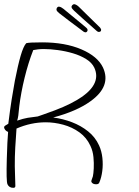

<svg xmlns="http://www.w3.org/2000/svg" viewBox="-32 -871 667 920"><path d="M31.7 29Q11.7 29 3.8 12Q-2.5 -2 0.6 -110Q3.1 -199 6.8 -239Q-5.1 -243 -10.9 -255Q-15 -264 -7.1 -269Q0.7 -274 7.8 -278Q15.8 -343 23.9 -394.5Q32 -446 39.2 -484Q53.9 -559 67 -604Q80.1 -649 93.7 -664Q106.8 -668 169.8 -668Q279.8 -668 358 -634.5Q436.2 -601 461.7 -547Q502.2 -458 401.9 -386Q336 -338 222.9 -308Q269.3 -302 312.6 -285.5Q355.9 -269 390.2 -241.5Q424.6 -214 442.8 -174Q455.1 -147 458.6 -114.5Q462.1 -82 458.1 -51.5Q454.2 -21 444.5 2Q441.8 12 428.8 12Q411.8 12 406.2 1Q404.3 -3 407.3 -9.5Q410.3 -16 413 -26Q416 -39 417.2 -64Q418.5 -89 415.8 -118Q413.1 -147 401.3 -172Q383.1 -212 348.3 -237Q313.5 -262 270.8 -273.5Q228.2 -285 187.2 -285Q116.2 -285 47.1 -255Q43.7 -209 41.1 -164Q38.5 -119 38.9 -74Q39.6 -58 40 -34.5Q40.5 -11 41.6 20Q41.7 29 31.7 29ZM50.3 -293Q80 -303 100.7 -306.5Q121.4 -310 148.7 -313Q153.5 -314 173.3 -321.5Q193 -329 230 -342Q272.3 -358 305.9 -375Q339.5 -392 363.6 -409Q453.6 -474 419.7 -547Q408.2 -571 380.7 -588Q353.3 -605 317.9 -615.5Q282.5 -626 245.3 -631Q208.2 -636 178.2 -636Q162.2 -636 150 -634.5Q137.8 -633 127.3 -631Q103.4 -570 85.9 -498.5Q68.4 -427 60.4 -362Q57.6 -331 55.7 -317.5Q53.8 -304 50.3 -293ZM441.1 -718Q437.1 -718 432.2 -722Q397.1 -753 365 -781.5Q332.9 -810 322.6 -820Q318.7 -824 315.2 -828Q311.8 -832 310.9 -836Q309.7 -841 313.7 -845.5Q317.7 -850 322.4 -851Q327.4 -851 333.7 -847.5Q340 -844 345.2 -839Q360.7 -824 380.8 -804Q400.9 -784 419.6 -766Q438.2 -748 447.3 -739Q451.7 -733 452.6 -729Q453.1 -718 441.1 -718ZM377.6 -716Q374.6 -716 368.9 -719Q331.4 -747 296.9 -773Q262.4 -799 251.4 -808Q240.3 -817 238.9 -823Q237.7 -828 240.6 -833Q243.4 -838 248.2 -839H250.2Q255.2 -839 260.9 -836Q266.6 -833 271.5 -829Q287.5 -816 309.8 -797.5Q332.1 -779 352.4 -762.5Q372.7 -746 381.5 -738Q386.4 -734 387.6 -729Q388.5 -725 385.6 -720.5Q382.6 -716 377.6 -716Z"/></svg>

Font: Oooh Baby
Style: Normal
Weight: 400
Designer: Robert E. Leuschke
Foundry: Robert E. Leuschke
Version: Version 1.011; ttfautohint (v1.8.3)